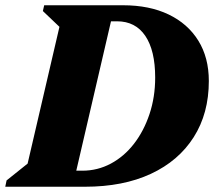

<svg xmlns="http://www.w3.org/2000/svg" viewBox="-48 -710 817 730"><path d="M-28 0 -23 -24 57 -88 178 -608 115 -668 120 -690H420Q520 -690 593 -655Q666 -620 706 -555.5Q746 -491 746 -402Q746 -279 688.5 -188.5Q631 -98 525.5 -49Q420 0 275 0ZM397 -629H374L242 -61H265Q323 -61 373.5 -88Q424 -115 461.5 -163.5Q499 -212 520.5 -276.5Q542 -341 542 -415Q542 -518 504.5 -573.5Q467 -629 397 -629Z"/></svg>

Font: Platypi ExtraBold
Style: Italic
Weight: 800
Italic angle: -13°
Designer: David Sargent
Foundry: Bolt Cutter Type
Version: Version 1.200; ttfautohint (v1.8.4.7-5d5b)